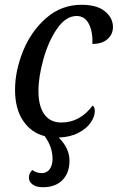

<svg xmlns="http://www.w3.org/2000/svg" viewBox="-20 -566 493 804"><path d="M101 178Q101 160 115 146Q134 159 155 159Q176 159 188 142.5Q200 126 200 99Q200 49 167 4Q111 -10 77 -60Q43 -110 43 -190Q43 -269 76.5 -352Q110 -435 173.5 -490.5Q237 -546 322 -546Q386 -546 419.5 -518.5Q453 -491 453 -453Q453 -422 430 -402Q407 -382 367 -382Q369 -433 352 -466Q335 -499 301 -499Q256 -499 219.5 -446.5Q183 -394 162 -319Q141 -244 141 -185Q141 -122 165.5 -87.5Q190 -53 237 -53Q315 -53 368 -124Q377 -118 377 -101Q377 -78 360 -53Q343 -28 309 -10Q275 8 226 10Q271 55 271 107Q271 158 241.5 188Q212 218 160 218Q132 218 116.5 206.5Q101 195 101 178Z"/></svg>

Font: Noto Serif Narrow
Style: Italic
Weight: 400
Width: 4
Italic angle: -12°
Designer: Monotype Design Team
Foundry: Monotype Imaging Inc.
Version: Version 1.001